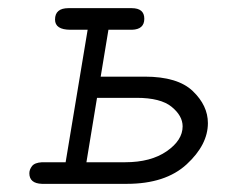

<svg xmlns="http://www.w3.org/2000/svg" viewBox="-20 -451 565 471"><path d="M52 -26Q52 -35 58.5 -43.5Q65 -52 83 -53H141L195 -378H153Q115 -378 115 -403Q115 -431 148 -431H303Q334 -431 334 -405Q334 -379 304 -378H246L227 -263H335Q416 -263 453 -227.5Q490 -192 490 -149Q490 -96 438 -48Q386 0 291 0H83Q52 -1 52 -26ZM192 -53H287Q350 -53 389 -80Q428 -107 428 -141Q428 -167 401 -189Q374 -211 315 -211H218Z"/></svg>

Font: CMU Typewriter Text
Style: LightOblique
Weight: 200
Italic angle: -9.46001°
Version: Version 0.7.0